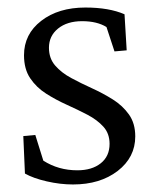

<svg xmlns="http://www.w3.org/2000/svg" viewBox="-20 -488 414 515"><path d="M175.8 6.8Q141.6 6.8 105.5 -1.5Q69.3 -9.8 46.9 -22.5L42.5 -123L74.7 -126L96.2 -57.1Q136.7 -31.2 187.5 -31.2Q226.6 -31.2 250.2 -50Q273.9 -68.8 273.9 -102.1Q273.9 -129.9 257.3 -148.2Q240.7 -166.5 214.6 -180.2Q188.5 -193.8 159.2 -207Q129.9 -220.2 103.8 -236.8Q77.6 -253.4 61 -278.1Q44.4 -302.7 44.4 -339.8Q44.4 -396.5 90.6 -432.1Q136.7 -467.8 209 -467.8Q272.5 -467.8 314 -449.7L319.8 -353L287.1 -350.1L265.6 -415.5Q240.2 -431.2 200.2 -431.2Q160.2 -431.2 135.7 -411.4Q111.3 -391.6 111.3 -359.9Q111.3 -331.5 127.9 -312.3Q144.5 -293 170.9 -278.8Q197.3 -264.6 226.8 -251.2Q256.3 -237.8 282.7 -221.2Q309.1 -204.6 325.9 -180.9Q342.8 -157.2 342.8 -122.1Q342.8 -65.9 295.7 -29.5Q248.5 6.8 175.8 6.8Z"/></svg>

Font: Lateef Light
Style: Regular
Weight: 300
Designer: SIL International
Foundry: SIL International
Version: Version 4.200